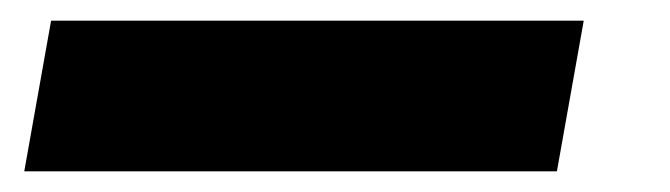

<svg xmlns="http://www.w3.org/2000/svg" viewBox="-20 -332 649 186"><path d="M3.5 -166H519.5L545.5 -312H29.5Z"/></svg>

Font: Anybody Expanded ExtraBold
Style: Italic
Weight: 800
Width: 7
Italic angle: -10°
Version: Version 1.113;gftools[0.9.25]